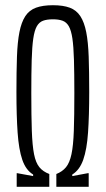

<svg xmlns="http://www.w3.org/2000/svg" viewBox="-20 -716 405 736"><path d="M44 0V-52H47L107 -41V-47Q79 -64 65.5 -103.5Q52 -143 47.5 -208Q43 -273 43 -363Q43 -442 45 -498.5Q47 -555 54.5 -593Q62 -631 77 -654Q92 -677 118 -686.5Q144 -696 183 -696Q222 -696 247.5 -686.5Q273 -677 288 -654Q303 -631 310.5 -593Q318 -555 320 -498.5Q322 -442 322 -363Q322 -273 317.5 -208Q313 -143 299 -103.5Q285 -64 257 -47V-41L316 -52H320V0H196V-49Q219 -58 233 -75Q247 -92 254 -125Q261 -158 263 -214.5Q265 -271 265 -359Q265 -435 263.5 -486.5Q262 -538 257.5 -568.5Q253 -599 244 -615Q235 -631 220 -636.5Q205 -642 183 -642Q160 -642 145 -636.5Q130 -631 121 -615Q112 -599 107.5 -568Q103 -537 101.5 -486Q100 -435 100 -359Q100 -271 102 -214.5Q104 -158 110.5 -125Q117 -92 131 -75Q145 -58 169 -49V0Z"/></svg>

Font: Saira UltraCondensed
Style: Regular
Weight: 400
Width: 1
Designer: Hector Gatti with collaboration of the Omnibus-Type team
Foundry: Omnibus-Type
Version: Version 1.101